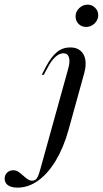

<svg xmlns="http://www.w3.org/2000/svg" viewBox="-164 -635 453 847"><path d="M-87.1 192.7Q-113.7 192.7 -128.6 182.3Q-143.5 171.8 -143.5 153.2Q-143.5 137.1 -132.7 126.6Q-121.8 116.1 -105.6 116.1Q-92.7 116.1 -82.7 123Q-72.6 129.8 -62.9 138.7Q-53.2 147.6 -43.1 154.8Q-33.1 162.1 -22.6 162.1Q-14.5 162.1 -8.5 158.5Q-2.4 154.8 2.8 144Q8.1 133.1 13.7 112.1L136.3 -329.8Q146 -362.9 140.3 -381.5Q134.7 -400 115.3 -400Q98.4 -400 80.2 -383.9Q62.1 -367.7 45.2 -334.7L29 -304.8H20.2L37.9 -339.5Q62.1 -384.7 87.1 -405.2Q112.1 -425.8 146 -425.8Q174.2 -425.8 191.1 -411.3Q208.1 -396.8 212.5 -371Q216.9 -345.2 207.3 -311.3L137.9 -60.5Q116.1 16.9 81.9 73.8Q47.6 130.6 4.4 161.7Q-38.7 192.7 -87.1 192.7ZM216.1 -516.1Q196 -516.1 182.7 -529.4Q169.4 -542.7 169.4 -562.9Q169.4 -583.9 185.5 -599.2Q201.6 -614.5 222.6 -614.5Q241.9 -614.5 255.6 -600.8Q269.4 -587.1 269.4 -567.7Q269.4 -546.8 253.2 -531.5Q237.1 -516.1 216.1 -516.1Z"/></svg>

Font: Playfair 144pt
Style: Italic
Weight: 400
Italic angle: -15.6°
Designer: Claus Eggers Sørensen
Foundry: Claus Eggers Sørensen
Version: Version 2.001;gftools[0.9.30]